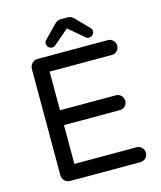

<svg xmlns="http://www.w3.org/2000/svg" viewBox="-127 -969 892 1061"><g transform="rotate(-15 319.0 -438.5)"><path d="M142 0Q123 0 110 -13Q97 -26 97 -45V-652Q97 -671 110 -684.5Q123 -698 142 -698H543Q561 -698 573.5 -685.5Q586 -673 586 -655Q586 -637 573.5 -625Q561 -613 543 -613H188V-392H507Q525 -392 537.5 -379.5Q550 -367 550 -349Q550 -331 537.5 -319Q525 -307 507 -307H188V-85H543Q561 -85 573.5 -72.5Q586 -60 586 -42Q586 -24 573.5 -12Q561 0 543 0ZM237 -738Q224 -738 215 -747.5Q206 -757 207 -768Q207 -779 215 -787L283 -857Q291 -865 300 -871Q309 -877 323 -877H361Q375 -877 384.5 -871Q394 -865 401 -857L469 -787Q477 -779 477 -768Q478 -757 469 -747.5Q460 -738 447 -738Q436 -738 429 -745L342 -819L255 -745Q248 -738 237 -738Z"/></g></svg>

Font: Varela Round
Style: Regular
Weight: 400
Designer: Joe Prince, Avraham Cornfeld
Foundry: Joe Prince, Avraham Cornfeld
Version: Version 3.010; ttfautohint (v1.8.4.7-5d5b)